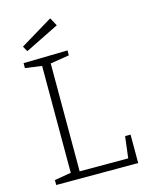

<svg xmlns="http://www.w3.org/2000/svg" viewBox="-130 -970 810 1050"><g transform="rotate(-15 275.0 -444.5)"><path d="M488 -161H519V0H55V-28L149 -44V-649L55 -662V-690L305 -695V-667L198 -650V-39H473ZM92 -748 75 -778 259 -889 284 -843Z"/></g></svg>

Font: Bitter Light
Style: Regular
Weight: 300
Designer: Sol Matas, and Bitter project Authors
Foundry: Sol Matas
Version: Version 2.001